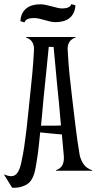

<svg xmlns="http://www.w3.org/2000/svg" viewBox="-59 -827 467 930"><path d="M250 -72.8Q247.6 -98.6 245.4 -124Q243.2 -149.4 240.7 -175.8Q230 -176.8 216.8 -177.7Q203.6 -178.7 186 -180.7Q170.4 -182.1 158 -183.3Q145.5 -184.6 135.7 -186Q134.3 -172.4 132.6 -155.8Q130.9 -139.2 128.9 -120.8Q127 -102.5 124.5 -83.5Q122.1 -64.5 118.7 -45.9Q116.2 -30.8 113.5 -15.1Q110.8 0.5 106.4 14.9Q102.1 29.3 94.7 41.7Q87.4 54.2 75.2 63.2Q63 72.3 44.7 77.6Q26.4 83 0 82.5L-39.1 19.5L-37.6 18.1Q-19.5 26.4 -4.4 26.4Q15.6 26.4 27.6 6.8Q39.6 -12.7 45.9 -48.8Q52.7 -78.6 58.6 -118.2Q64.5 -157.7 69.3 -199.7Q74.2 -241.7 78.1 -281.7Q82 -321.8 85.4 -352.1Q91.3 -408.7 96.9 -465.1Q102.5 -521.5 105.5 -583Q106.9 -603.5 99.4 -619.1Q91.8 -634.8 74.2 -642.6L66.9 -645.5L66.4 -647.9H308.1L307.6 -645.5L299.8 -642.6Q282.2 -634.8 274.7 -619.1Q267.1 -603.5 269 -583Q272 -521.5 277.8 -465.3Q283.7 -409.2 290.5 -352.1Q298.3 -288.1 306.2 -220.7Q314 -153.3 327.1 -74.7Q333.5 -48.8 347.4 -29.8Q361.3 -10.7 387.7 -2.4L388.2 0H212.4L211.9 -2.4Q235.4 -10.7 243.9 -28.6Q252.4 -46.4 250 -72.8ZM186.5 -218.3Q201.2 -218.3 213.6 -218.5Q226.1 -218.8 236.3 -219.2L226.1 -334Q225.1 -343.3 223.4 -359.4Q221.7 -375.5 219.7 -395.8Q217.8 -416 215.6 -439Q213.4 -461.9 211.4 -484.9Q206.1 -537.6 200.7 -599.6L177.2 -600.1Q171.4 -540.5 166 -488.3Q163.6 -465.8 161.4 -442.9Q159.2 -419.9 157 -399.4Q154.8 -378.9 153.1 -361.8Q151.4 -344.7 150.4 -334Q147 -299.3 144.8 -271.5Q142.6 -243.7 139.6 -218.3ZM210.4 -719.7Q196.8 -719.7 183.6 -722.9Q170.4 -726.1 157.5 -729.7Q144.5 -733.4 131.3 -736.6Q118.2 -739.7 104.5 -739.7Q86.9 -739.7 75 -734.6Q63 -729.5 59.6 -718.3L40 -724.6Q41 -746.1 48.8 -761.5Q56.6 -776.9 69.3 -786.9Q82 -796.9 99.1 -801.5Q116.2 -806.2 135.7 -806.2Q149.4 -806.2 163.8 -803Q178.2 -799.8 192.1 -796.1Q206.1 -792.5 218.8 -789.3Q231.4 -786.1 241.7 -786.1Q259.8 -786.1 271.2 -791Q282.7 -795.9 286.6 -807.1L306.2 -801.3Q305.2 -779.8 297.4 -764.2Q289.6 -748.5 276.9 -738.8Q264.2 -729 247.1 -724.4Q230 -719.7 210.4 -719.7Z"/></svg>

Font: Smythe
Style: Regular
Weight: 400
Version: Version 1.000